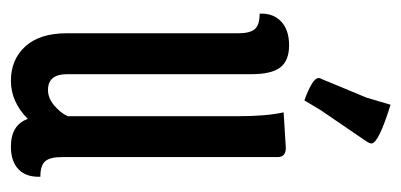

<svg xmlns="http://www.w3.org/2000/svg" viewBox="-212 -514 736 352"><g transform="rotate(90 156.0 -338.0)"><path d="M116 -93Q116 -58 145 -58Q160 -58 173.5 -69.5Q187 -81 193 -94V-408Q193 -458 186 -490L251 -494Q268 -494 268 -479V-83Q268 -62 275.5 -53Q283 -44 304 -44Q305 -18 290.5 -4Q276 10 249 10Q209 10 198 -21Q167 10 128 10Q89 10 65 -16.5Q41 -43 41 -92V-407Q41 -428 33.5 -437Q26 -446 5 -446Q4 -471 19.5 -485.5Q35 -500 63 -500Q91 -500 103.5 -484Q116 -468 116 -431ZM172 -686Q243 -664 243 -651Q243 -648 240 -643L182 -558L164 -528Q123 -543 123 -554Q123 -557 125 -560L159 -642Z"/></g></svg>

Font: el_Medula One
Style: Regular
Weight: 400
Designer: Luciano Vergara
Foundry: Luciano Vergara
Version: Version 1.002 August 17, 2020